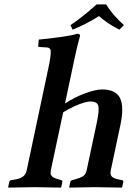

<svg xmlns="http://www.w3.org/2000/svg" viewBox="-20 -852 590 874"><path d="M462.9 -832Q493.2 -783.2 543.9 -737.8L523.4 -716.8Q467.8 -745.1 430.7 -778.8Q373 -742.2 310.5 -716.8L300.8 -737.8Q350.6 -770 419.9 -832ZM484.4 -77.1Q480 -57.1 489.5 -47.9Q499 -38.6 524.4 -34.2L534.7 -32.2Q542.5 -30.8 541 -22.9L536.1 0L533.7 2Q450.2 0 411.1 0L296.4 2L294.9 0L299.8 -22.9Q301.3 -30.8 309.6 -32.2L317.4 -34.2Q345.7 -42 357.9 -49.8Q370.1 -57.6 374.5 -77.1L420.9 -294.9Q433.1 -353.5 427 -371.8Q420.9 -390.1 391.1 -390.1Q381.3 -390.1 363 -385Q344.7 -379.9 318.6 -368.2Q292.5 -356.4 267.6 -340.8L211.4 -77.1Q211.4 -69.8 210.2 -64.9Q209 -60.1 212.4 -55.4Q215.8 -50.8 217.8 -48.3Q219.7 -45.9 226.1 -43Q232.4 -40 237.3 -38.3Q242.2 -36.6 251.5 -34.2L257.8 -32.2Q265.6 -30.8 263.7 -22.9L258.8 0L256.3 2Q176.8 0 138.2 0L18.6 2L17.1 0L22 -22.9Q23.4 -30.8 31.7 -32.2L44.4 -34.2Q57.1 -36.1 66.2 -39.1Q75.2 -42 82.8 -46.9Q90.3 -51.8 94.7 -59.1Q99.1 -66.4 101.6 -77.1L204.6 -563Q213.4 -611.8 210.2 -624Q207 -636.2 190.4 -636.2L158.7 -638.2Q153.3 -638.7 153.8 -643.1L156.7 -671.9Q193.8 -674.8 252.9 -683.1Q312 -691.4 330.6 -698.2Q337.9 -698.2 341.6 -695.6Q345.2 -692.9 344.2 -688Q332.5 -647.9 318.8 -583L275.9 -380.9Q321.8 -410.6 368.7 -427.7Q415.5 -444.8 444.8 -444.8Q507.8 -444.8 526.6 -405Q545.4 -365.2 528.3 -284.2Z"/></svg>

Font: Linux Libertine Slanted
Style: Semibold Slanted
Weight: 600
Designer: Philipp H. Poll
Foundry: Philipp H. Poll
Version: Version 5.1.1